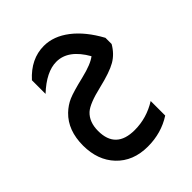

<svg xmlns="http://www.w3.org/2000/svg" viewBox="-229 -597 1108 1108"><g transform="rotate(-45 325.5 -43.0)"><path d="M527.8 318.8Q440.9 375 331.1 375Q210.9 375 139.2 298.8Q70.3 225.6 69.8 106.9Q69.8 -18.1 143.1 -88.9Q175.3 -119.6 212.6 -135.7Q250 -151.9 346.2 -174.8Q433.1 -195.8 469.2 -224.1Q400.4 -345.2 303.2 -345.2Q221.2 -345.2 127.9 -257.8V-369.1Q210.9 -460.9 316.9 -460.9Q396 -460.9 470 -404.1Q543.9 -347.2 601.1 -242.2V-191.9Q571.3 -140.1 524.7 -113Q478 -85.9 377 -62Q270 -37.1 233.9 -4.9Q190.9 35.2 190.9 107.9Q190.9 253.9 344.2 253.9Q442.4 253.9 527.8 200.2Z"/></g></svg>

Font: Tajawal
Style: Bold
Weight: 700
Designer: Boutros Fonts
Foundry: Created by Boutros International 2017
Version: Version 1.700